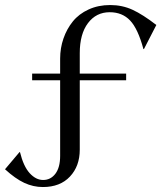

<svg xmlns="http://www.w3.org/2000/svg" viewBox="-43 -735 663 770"><path d="M462.9 -413.1V-439.9H276.9V-522Q276.9 -598.6 309.8 -642.3Q342.8 -686 397 -686Q447.3 -686 478.8 -652.8Q510.3 -619.6 532.2 -538.1H534.2L584 -634.8Q529.8 -676.8 488.5 -695.8Q447.3 -714.8 398.9 -714.8Q351.1 -714.8 312.3 -697Q273.4 -679.2 249 -648.9Q224.6 -618.7 211.4 -580.3Q198.2 -542 198.2 -500V-439.9H85.9V-413.1H198.2V-109.9Q198.2 -63.5 179.2 -38.3Q160.2 -13.2 129.9 -13.2Q101.1 -13.2 76.2 -40.3Q51.3 -67.4 37.1 -125H35.2L-22.9 -56.2Q18.1 -18.6 54.2 -1.7Q90.3 15.1 128.9 15.1Q198.2 15.1 237.5 -26.9Q276.9 -68.8 276.9 -134.8V-439.9H198.2V-413.1Z"/></svg>

Font: Messapia
Style: Regular
Weight: 400
Designer: Luca Marsano
Foundry: Collletttivo
Version: Version 1.000;FEAKit 1.0